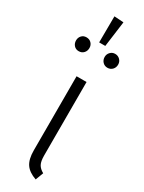

<svg xmlns="http://www.w3.org/2000/svg" viewBox="-240 -893 695 928"><g transform="rotate(30 107.5 -428.5)"><path d="M92.8 -865.2 145 -861.8 126 -719.2H91.8ZM26.9 -710Q43.9 -710 54.4 -699Q64.9 -688 64.9 -671.9Q64.9 -655.3 54.4 -644Q43.9 -632.8 26.9 -632.8Q10.7 -632.8 0.5 -644Q-9.8 -655.3 -9.8 -671.9Q-9.8 -688 0.5 -699Q10.7 -710 26.9 -710ZM187 -710Q203.1 -710 214.1 -699Q225.1 -688 225.1 -671.9Q225.1 -655.3 214.4 -644Q203.6 -632.8 187 -632.8Q171.4 -632.8 160.6 -644Q149.9 -655.3 149.9 -671.9Q149.9 -687.5 160.6 -698.7Q171.4 -710 187 -710ZM134.8 -522.9V-112.8Q134.8 -80.6 143.6 -64.2Q152.3 -47.9 173.8 -36.1L157.2 7.8Q115.2 -6.8 97.2 -33.4Q79.1 -60.1 79.1 -108.9V-522.9Z"/></g></svg>

Font: Fira Sans Compressed Light
Style: Regular
Weight: 300
Width: 1
Designer: Carrois Corporate & Edenspiekermann AG
Foundry: Carrois Corporate GbR & Edenspiekermann AG
Version: Version 4.203;PS 004.203;hotconv 1.0.88;makeotf.lib2.5.64775